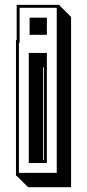

<svg xmlns="http://www.w3.org/2000/svg" viewBox="-20 -717 363 798"><path d="M159.2 -51.8H162.6V-437.5H159.2ZM228 -696.8V-693.8L275.4 -646.5V61H96.7L49.3 13.7H46.4V-550.8H49.3V-696.8ZM174.8 -643.6V-572.3H103V-643.6ZM174.8 -497.1V-39.6H99.6V-497.1ZM61.5 -684.6V-538.6H58.6V1.5H215.8V-684.6Z"/></svg>

Font: Gondrin
Style: Regular
Weight: 400
Designer: Peter Wiegel, original typeface by Carl Albert Fahrenwaldt 1901
Foundry: Peter Wiegel
Version: Version 1.000 2010 initial release